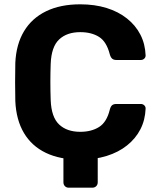

<svg xmlns="http://www.w3.org/2000/svg" viewBox="-20 -730 733 890"><path d="M298 140Q288 140 281 133Q274 126 274 115V-31L433 -51V115Q433 126 426 133Q419 140 408 140ZM352 10Q258 10 192.5 -21.5Q127 -53 91 -113.5Q55 -174 51 -261Q50 -302 50 -349Q50 -396 51 -439Q55 -525 91.5 -585.5Q128 -646 194 -678Q260 -710 352 -710Q419 -710 474 -693Q529 -676 569 -644Q609 -612 631 -569Q653 -526 655 -473Q655 -464 648.5 -458Q642 -452 633 -452H519Q507 -452 500 -458Q493 -464 489 -478Q474 -537 439 -559Q404 -581 352 -581Q290 -581 254 -547Q218 -513 215 -434Q212 -352 215 -266Q218 -187 254 -153Q290 -119 352 -119Q404 -119 439.5 -141.5Q475 -164 489 -222Q493 -237 500 -242.5Q507 -248 519 -248H633Q642 -248 648.5 -242Q655 -236 655 -227Q653 -174 631 -131Q609 -88 569 -56Q529 -24 474 -7Q419 10 352 10Z"/></svg>

Font: Rubik SemiBold
Style: Regular
Weight: 600
Designer: Hubert and Fischer
Foundry: Hubert and Fischer
Version: Version 2.300;gftools[0.9.30]